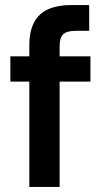

<svg xmlns="http://www.w3.org/2000/svg" viewBox="-20 -740 415 760"><path d="M96 0V-559Q96 -617 115.5 -652.5Q135 -688 172 -704Q209 -720 260 -720H333V-618H279Q245 -618 230.5 -604.5Q216 -591 216 -558V0ZM21 -417V-517H338V-417Z"/></svg>

Font: DM Sans 11pt SemiBold
Style: Regular
Weight: 600
Version: Version 4.004;gftools[0.9.30]